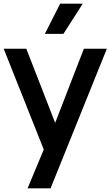

<svg xmlns="http://www.w3.org/2000/svg" viewBox="-24 -814 601 1044"><path d="M214 -1 -4 -549H119L276 -146L432 -549H557L251 210H126ZM303 -794H426L321 -630H220Z"/></svg>

Font: BLUETTI 2.0 Medium
Style: Italic
Weight: 500
Designer: Stijn de Vries
Foundry: tokotype
Version: Version 2.005;October 31, 2023;FontCreator 14.0.0.2814 64-bi